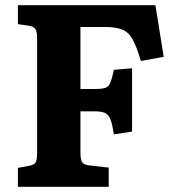

<svg xmlns="http://www.w3.org/2000/svg" viewBox="-20 -720 680 740"><path d="M49 0V-73L92 -81Q111 -84 117 -93.5Q123 -103 123 -132V-573Q123 -598 116.5 -608Q110 -618 90 -621L49 -627V-700H579L611 -501L523 -485Q507 -539 491.5 -567.5Q476 -596 451 -606Q426 -616 383 -616H290V-377H346Q373 -377 386 -381.5Q399 -386 405.5 -402Q412 -418 419 -451L489 -457V-213L419 -202Q413 -240 406 -259Q399 -278 385 -284.5Q371 -291 344 -291H290V-133Q290 -106 296.5 -95Q303 -84 329 -82L399 -74V0Z"/></svg>

Font: Literata 12pt
Style: Bold
Weight: 700
Designer: Latin by Veronika Burian and Jose Scaglione. Greek by Irene Vlachou. Cyrillic by Vera Evstafieva.
Foundry: TypeTogether
Version: Version 3.002